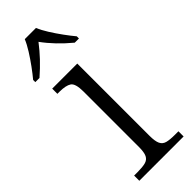

<svg xmlns="http://www.w3.org/2000/svg" viewBox="-255 -789 812 812"><g transform="rotate(-45 151.0 -383.0)"><path d="M27 0V-31H48Q77 -31 94.5 -35.5Q112 -40 119.5 -55Q127 -70 127 -102V-434Q127 -482 109.5 -493.5Q92 -505 54 -505H42V-536H192V-104Q192 -71 199.5 -55.5Q207 -40 224 -35.5Q241 -31 271 -31H292V0ZM11 -619Q27 -638 46 -664Q65 -690 82 -717Q99 -744 108 -766H175Q184 -744 201 -717Q218 -690 237 -664Q256 -638 272 -619V-606H247Q183 -659 141 -717Q118 -687 93 -660.5Q68 -634 36 -606H11Z"/></g></svg>

Font: Noto Serif Hentaigana Light
Style: Regular
Weight: 300
Designer: Kazuhiro Yamada
Foundry: nipponia
Version: Version 1.000; ttfautohint (v1.8.4.7-5d5b)